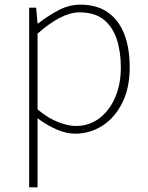

<svg xmlns="http://www.w3.org/2000/svg" viewBox="-20 -560 635 823"><path d="M105 243V-527H135L141 -459H143Q182 -490 228.5 -515Q275 -540 324 -540Q396 -540 443 -506.5Q490 -473 513 -413Q536 -353 536 -271Q536 -182 503.5 -118Q471 -54 418 -20.5Q365 13 302 13Q265 13 224 -4.5Q183 -22 141 -53V46V243ZM305 -20Q361 -20 404.5 -52Q448 -84 473 -141Q498 -198 498 -271Q498 -338 480.5 -391.5Q463 -445 424.5 -476Q386 -507 321 -507Q281 -507 236 -483.5Q191 -460 141 -416V-91Q188 -52 231 -36Q274 -20 305 -20Z"/></svg>

Font: Noto Sans HK Thin
Style: Regular
Weight: 100
Designer: Ryoko NISHIZUKA 西塚涼子 (kana, bopomofo & ideographs); Paul D. Hunt (Latin, Greek & Cyrillic); Sandoll Communications 산돌커뮤니
Foundry: Adobe
Version: Version 2.004-H2;hotconv 1.0.118;makeotfexe 2.5.65603